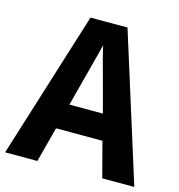

<svg xmlns="http://www.w3.org/2000/svg" viewBox="-106 -810 842 903"><g transform="rotate(15 314.5 -358.0)"><path d="M473 0 428 -171H202L157 0H0L224 -716H404L629 0ZM349 -474Q341 -503 331 -540Q321 -577 315 -606Q311 -588 304 -561.5Q297 -535 290.5 -511Q284 -487 281 -474L234 -295H397Z"/></g></svg>

Font: Noto Sans Gurmukhi UI SemiCondensed
Style: Bold
Weight: 700
Width: 4
Designer: Jelle Bosma - Monotype Design Team
Foundry: Monotype Imaging Inc.
Version: Version 2.004; ttfautohint (v1.8.4.7-5d5b)